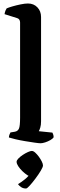

<svg xmlns="http://www.w3.org/2000/svg" viewBox="-20 -820 343 1099"><path d="M212 0Q203 0 178.5 -3.5Q154 -7 124 -12Q94 -17 68.5 -23Q43 -29 31 -33Q31 -41 34 -49Q37 -57 40 -62L65 -66Q82 -69 88.5 -84Q95 -99 95 -146V-691Q95 -699 91.5 -706Q88 -713 79 -716L6 -739Q8 -751 11.5 -759.5Q15 -768 18 -772Q29 -777 51.5 -783.5Q74 -790 98.5 -795Q123 -800 140 -800Q173 -800 194 -778Q215 -756 215 -723V-126Q215 -104 210.5 -89.5Q206 -75 202 -69L280 -61Q282 -57 284.5 -50Q287 -43 287 -34Q282 -26 268 -18Q254 -10 238.5 -5Q223 0 212 0ZM129 259Q112 259 100 250.5Q88 242 83 234Q102 223 123.5 205.5Q145 188 156 168L164 193Q153 193 138 183.5Q123 174 108.5 160Q94 146 84.5 131.5Q75 117 75 106Q75 98 85 87.5Q95 77 110 67Q125 57 139.5 50.5Q154 44 162 44Q171 44 181.5 53.5Q192 63 202 76.5Q212 90 219 104Q226 118 226 127Q226 136 213.5 157Q201 178 183 202Q165 226 150 242.5Q135 259 129 259Z"/></svg>

Font: Texturina Medium 12pt SemiBold
Style: Regular
Weight: 600
Version: Version 1.002